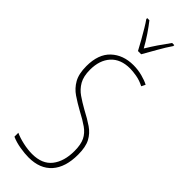

<svg xmlns="http://www.w3.org/2000/svg" viewBox="-311 -975 1010 1010"><g transform="rotate(45 194.5 -470.0)"><path d="M346 -185Q346 -91 301 -40.5Q256 10 172 10Q144 10 107.5 4Q71 -2 42 -15V-44Q68 -32 104 -24Q140 -16 172 -16Q247 -16 283 -62Q319 -108 319 -185Q319 -233 305 -261.5Q291 -290 262 -310.5Q233 -331 189 -354Q151 -375 118.5 -397Q86 -419 66.5 -453.5Q47 -488 47 -545Q47 -634 95 -679Q143 -724 219 -724Q253 -724 285 -715.5Q317 -707 337 -696L326 -674Q297 -689 268 -694Q239 -699 219 -699Q149 -699 111.5 -657.5Q74 -616 74 -545Q74 -496 91.5 -465.5Q109 -435 138 -415Q167 -395 201 -376Q247 -352 279 -330Q311 -308 328.5 -275Q346 -242 346 -185ZM183 -793Q170 -818 153.5 -847Q137 -876 121.5 -902Q106 -928 95 -943V-950H111Q131 -925 154 -891Q177 -857 195 -824Q215 -857 235 -886.5Q255 -916 280 -950H296V-943Q274 -911 250.5 -869.5Q227 -828 207 -793Z"/></g></svg>

Font: Noto Sans ExtraCondensed Thin
Style: Regular
Weight: 100
Width: 2
Designer: Monotype Design Team
Foundry: Monotype Imaging Inc.
Version: Version 2.013; ttfautohint (v1.8.4.7-5d5b)